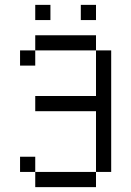

<svg xmlns="http://www.w3.org/2000/svg" viewBox="-20 -770 540 790"><path d="M187.5 -687.5V-750H125V-687.5ZM375 -687.5V-750H312.5V-687.5ZM125 -62.5V0H375V-62.5ZM125 -62.5V-125H62.5V-62.5ZM375 -62.5H437.5Q437.5 -62.5 437.5 -562.5H375V-375H125V-312.5H375Q375 -312.5 375 -62.5ZM125 -562.5H62.5V-500H125ZM125 -562.5H375V-625H125Z"/></svg>

Font: BFUnifontExMono
Style: Regular
Weight: 500
Version: Version 15.0.06